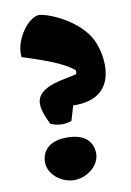

<svg xmlns="http://www.w3.org/2000/svg" viewBox="-89 -848 622 913"><g transform="rotate(-10 221.5 -391.0)"><path d="M128.4 -273.9C147 -265.6 165.5 -261.7 184.6 -261.7C199.2 -261.7 213.9 -264.2 229.5 -269L251 -341.3C254.9 -341.3 258.3 -340.8 261.7 -340.8C393.1 -340.8 432.6 -419.9 432.6 -502.9C432.6 -548.8 420.4 -594.7 405.3 -626.5C356 -729.5 209 -792.5 161.1 -792.5C112.8 -786.6 47.9 -703.1 47.9 -625.5C47.9 -620.1 48.3 -614.7 48.8 -609.9C200.7 -561.5 252 -535.6 290.5 -504.9C293.5 -499.5 293.9 -491.2 289.6 -484.4C261.2 -477.1 218.8 -471.7 180.7 -459.5C135.3 -444.8 96.2 -420.9 96.2 -375C96.2 -338.4 117.2 -297.9 128.4 -273.9ZM71.8 -97.2C71.8 -39.1 133.3 9.8 195.3 9.8C257.3 9.8 318.8 -39.1 318.8 -97.2C318.8 -147.5 287.6 -195.8 195.3 -195.8C103 -195.8 71.8 -147.5 71.8 -97.2Z"/></g></svg>

Font: Kavoon
Style: Regular
Weight: 400
Designer: Viktoriya Grabowska
Foundry: Viktoriya Grabowska
Version: Version 1.002